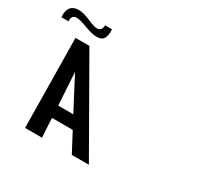

<svg xmlns="http://www.w3.org/2000/svg" viewBox="-286 -1037 1275 1241"><g transform="rotate(30 352.0 -417.0)"><path d="M43.2 0H169.5L161.4 -143H316.4L392 0H519.5L138.2 -667H34.5ZM156.6 -232 141.8 -475 269.1 -232ZM122.5 -789C109.2 -789 85.1 -796.5 50.3 -811.5C15.5 -826.5 -12.7 -834 -34.4 -834C-106.6 -834 -115 -779.3 -111 -737H-58.5C-59.4 -757.9 -56.2 -784 -21 -784C-7.7 -784 18.6 -776.8 57.8 -762.5C97 -748.2 126.2 -741 145.3 -741C175.3 -741 194.4 -750 202.4 -768C210.5 -786 213.3 -807.7 210.9 -833H159.7C158.7 -814.8 154.3 -789 122.5 -789Z"/></g></svg>

Font: Din Kursivschrift
Style: BreitLeft
Weight: 400
Version: Version 1.089